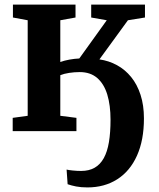

<svg xmlns="http://www.w3.org/2000/svg" viewBox="-20 -573 694 839"><path d="M362 246Q334 246 312.5 241.8Q291 237.5 275.5 232L271 168Q278.5 170 297.2 172Q316 174 334.5 174Q369 174 393.5 160Q418 146 433.5 118Q449 90 456 48Q463 6 463 -49.5Q463 -113 448.8 -159.8Q434.5 -206.5 404.8 -232.2Q375 -258 328.5 -258Q305 -258 282.2 -254.5Q259.5 -251 243.5 -244.5V-67L314 -58V0H35.5V-58L101 -67V-484.5L36.5 -496.5V-553H310V-496.5L243.5 -484.5V-302Q261 -308.5 283.2 -312.5Q305.5 -316.5 326.5 -317.5L446.5 -484.5L378.5 -496.5V-553H613.5V-496.5L539 -484.5L414.5 -313.5Q456 -307.5 491.2 -288.2Q526.5 -269 553 -236.5Q579.5 -204 594.2 -158.5Q609 -113 609 -55.5Q609 39.5 578.5 107.2Q548 175 492.2 210.5Q436.5 246 362 246Z"/></svg>

Font: Merriweather 24pt
Style: Bold
Weight: 700
Designer: Eben Sorkin
Foundry: Eben Sorkin
Version: Version 2.100